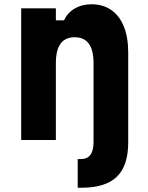

<svg xmlns="http://www.w3.org/2000/svg" viewBox="-20 -654 690 897"><path d="M343 223V89H359Q417 89 417 10V0L498 -20L579 0V11Q579 120 526 171.5Q473 223 362 223ZM79 0V-615H241V-559H279Q296 -595 329.5 -614.5Q363 -634 407 -634Q461 -634 499.5 -607.5Q538 -581 558.5 -530.5Q579 -480 579 -408V0H417V-359Q417 -420 395 -450Q373 -480 329 -480Q285 -480 263 -450Q241 -420 241 -359V0Z"/></svg>

Font: Martian Mono SemiCondensed
Style: Bold
Weight: 700
Width: 4
Designer: Roman Shamin
Foundry: Evil Martians
Version: Version 1.000